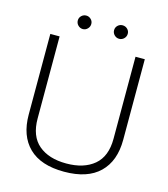

<svg xmlns="http://www.w3.org/2000/svg" viewBox="-125 -946 928 1058"><g transform="rotate(15 339.5 -416.5)"><path d="M197 -810Q197 -826 208.5 -837Q220 -848 236 -848Q251 -848 262.5 -837Q274 -826 274 -810Q274 -794 262.5 -782.5Q251 -771 236 -771Q220 -771 208.5 -782.5Q197 -794 197 -810ZM404 -810Q404 -826 415.5 -837Q427 -848 443 -848Q459 -848 470.5 -837Q482 -826 482 -810Q482 -794 470.5 -782.5Q459 -771 443 -771Q427 -771 415.5 -782.5Q404 -794 404 -810ZM70 -239V-699H123V-231Q123 -130 181 -81Q239 -32 339 -32Q439 -32 497.5 -81Q556 -130 556 -231V-699H609V-239Q609 -118 540.5 -51.5Q472 15 339 15Q206 15 138 -51.5Q70 -118 70 -239Z"/></g></svg>

Font: Prompt ExtraLight
Style: Regular
Weight: 275
Designer: Katatrad Team
Foundry: CadsonDemak
Version: Version 1.000